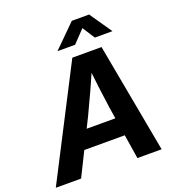

<svg xmlns="http://www.w3.org/2000/svg" viewBox="-198 -1071 1084 1198"><g transform="rotate(-20 343.5 -472.5)"><path d="M-34.2 0 340.3 -727.5H534.2L668.5 0H507.8L451.7 -353.5Q441.9 -421.9 432.4 -497.8Q422.9 -573.7 412.6 -668H452.1Q411.1 -574.2 376.7 -498.5Q342.3 -422.9 309.1 -353.5L133.8 0ZM152.8 -160.6 172.9 -280.3H554.7L534.7 -160.6ZM384.3 -797.4H268.1V-798.3L416 -944.8H530.8L631.8 -798.3V-797.4H515.1L462.4 -879.4Z"/></g></svg>

Font: Inter 28pt
Style: Bold Italic
Weight: 700
Italic angle: -9.3988°
Designer: Rasmus Andersson
Foundry: rsms
Version: Version 4.001;git-66647c0bb